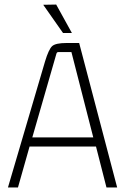

<svg xmlns="http://www.w3.org/2000/svg" viewBox="-20 -824 549 844"><path d="M170 -803 227 -804 296 -679H257ZM495 0H448L402 -180H110L59 0H15L178 -554Q194 -607 209 -621Q224 -635 273 -635H328ZM228 -588 122 -220H390L294 -595H236Q230 -595 228 -588Z"/></svg>

Font: Gemunu Libre ExtraLight
Style: Regular
Weight: 200
Designer: Puspanada Ekanayake, Sola Matas, Pathum Egodawatta, Kosala Senevirathne
Foundry: mooniak
Version: Version 1.100